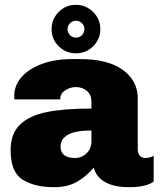

<svg xmlns="http://www.w3.org/2000/svg" viewBox="-20 -766 664 796"><path d="M551 -359V-148Q551 -129 560 -120Q569 -111 582 -111Q601 -111 617 -120V-13Q585 10 516 10Q452 10 415 -11.5Q378 -33 369 -71Q337 -34 298.5 -12Q260 10 204 10Q124 10 74 -21Q24 -52 24 -143Q24 -212 63 -249.5Q102 -287 174.5 -301.5Q247 -316 359 -316V-345Q359 -373 340.5 -389Q322 -405 294 -405Q271 -405 250.5 -391.5Q230 -378 230 -358V-354H40Q39 -357 39 -368Q39 -411 68.5 -445.5Q98 -480 152.5 -500.5Q207 -521 279 -521H312Q428 -521 489.5 -476Q551 -431 551 -359ZM231 -159Q231 -111 291 -111Q319 -111 339 -130.5Q359 -150 359 -181V-225Q293 -225 262 -207.5Q231 -190 231 -159ZM194 -645Q194 -687 223.5 -716.5Q253 -746 295 -746Q336 -746 366 -716.5Q396 -687 396 -645Q396 -604 366.5 -574.5Q337 -545 295 -545Q253 -545 223.5 -574Q194 -603 194 -645ZM330 -646Q330 -660 319.5 -670Q309 -680 295 -680Q280 -680 270 -669.5Q260 -659 260 -644Q260 -630 270.5 -620Q281 -610 295 -610Q310 -610 320 -620.5Q330 -631 330 -646Z"/></svg>

Font: Chivo Black
Style: Regular
Weight: 900
Designer: Hector Gatti
Foundry: Omnibus-Type
Version: Version 1.007